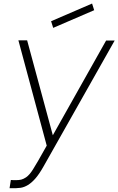

<svg xmlns="http://www.w3.org/2000/svg" viewBox="-20 -784 650 1054"><path d="M497 -728 272 -631 260.5 -667.5 485.5 -764.5ZM609.5 -561.5 220 128Q197 169 176.5 193.2Q156 217.5 133.5 231.5Q113 244 93 247Q83.5 248.5 68.5 249Q53.5 249.5 32.5 249L39.5 204Q45 204.5 51.5 204.8Q58 205 66.5 205Q84.5 205 96.5 202Q108.5 199 123 189.5Q142 176.5 161 146Q170.5 131.5 189.2 99Q208 66.5 236.5 15.5L81 -562.5H129L270 -41.5L562.5 -561.5Z"/></svg>

Font: Russisch Sans ExtraLight
Style: Italic
Weight: 200
Width: 4
Italic angle: -10°
Designer: Michael Sharanda (font) & Cristiano Sobral (main changes)
Foundry: Michael Sharanda
Version: Version 2.00;September 8, 2020;FontCreator 13.0.0.2681 64-bi